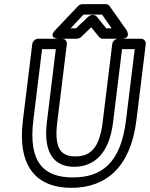

<svg xmlns="http://www.w3.org/2000/svg" viewBox="-20 -865 720 922"><path d="M140 -287 182 -629H248L205 -278C187 -129 241 -64 336 -64C432 -64 505 -128 523 -278L566 -629H627L585 -287C560 -82 468 -13 330 -13C193 -13 115 -82 140 -287ZM90 -287C62 -62 158 37 323 37C489 37 607 -62 635 -287L680 -654C681 -665 673 -679 658 -679H547C536 -679 521 -669 519 -654L473 -278C457 -144 406 -114 342 -114C279 -114 238 -143 255 -278L301 -654C302 -665 294 -679 279 -679H163C152 -679 137 -669 135 -654ZM345 -729H319L381 -795H470L516 -729H490L445 -785C441 -790 433 -793 427 -793H423C416 -793 409 -789 404 -785ZM349 -679C355 -679 364 -682 369 -687L418 -734L456 -687C460 -683 466 -679 473 -679H563C613 -679 588 -720 588 -720L506 -836C502 -842 495 -845 488 -845H376C369 -845 360 -842 355 -836L245 -720C209 -682 259 -679 259 -679Z"/></svg>

Font: Falling Sky
Style: OuObl
Weight: 400
Designer: Paul D. Hunt
Foundry: Adobe Systems Incorporated
Version: Version 1.02